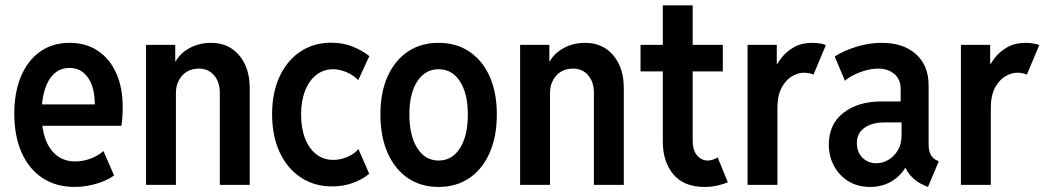

<svg xmlns="http://www.w3.org/2000/svg" viewBox="-20 -701 3961 728"><path d="M262.7 7.8Q192.4 7.8 141.1 -26.1Q89.8 -60.1 62 -122.3Q34.2 -184.6 34.2 -270Q34.2 -350.6 59.3 -410.9Q84.5 -471.2 131.6 -504.9Q178.7 -538.6 244.1 -538.6Q305.7 -538.6 350.8 -508.5Q396 -478.5 420.7 -423.6Q445.3 -368.7 445.3 -293.9Q445.3 -273.9 443.8 -255.6Q442.4 -237.3 440.4 -224.1H122.6V-305.2H339.4Q339.4 -369.6 313.7 -406.5Q288.1 -443.4 243.2 -443.4Q209 -443.4 185.3 -421.4Q161.6 -399.4 149.7 -360.6Q137.7 -321.8 137.7 -269.5Q137.7 -213.4 152.6 -173.1Q167.5 -132.8 196 -110.8Q224.6 -88.9 265.6 -88.9Q293.9 -88.9 323 -99.4Q352.1 -109.9 372.1 -128.4L412.6 -35.6Q383.3 -15.1 343.3 -3.7Q303.2 7.8 262.7 7.8Z M533.7 0V-530.8H644.5V-467.8H664.6L632.8 -436.5Q646 -484.4 686.8 -511.5Q727.5 -538.6 780.3 -538.6Q846.7 -538.6 886.7 -491.5Q926.8 -444.3 926.8 -367.7V0H813.5V-349.1Q813.5 -390.1 791.7 -415.5Q770 -440.9 733.9 -440.9Q708 -440.9 688.7 -429.2Q669.4 -417.5 658.2 -396.5Q647 -375.5 647 -348.1V0Z M1239.3 5.9Q1171.9 5.9 1120.6 -28.1Q1069.3 -62 1040.5 -123.5Q1011.7 -185.1 1011.7 -268.1Q1011.7 -349.6 1040 -410.6Q1068.4 -471.7 1118.9 -505.4Q1169.4 -539.1 1236.3 -539.1Q1281.2 -539.1 1317.6 -524.2Q1354 -509.3 1380.4 -488.3L1338.4 -397Q1319.3 -417 1293.2 -427.7Q1267.1 -438.5 1243.2 -438.5Q1207 -438.5 1179.7 -417.2Q1152.3 -396 1137 -357.4Q1121.6 -318.8 1121.6 -266.6Q1121.6 -214.8 1136.7 -176Q1151.9 -137.2 1179.4 -116Q1207 -94.7 1244.1 -94.7Q1270.5 -94.7 1297.1 -106Q1323.7 -117.2 1338.9 -136.2L1379.9 -42Q1354.5 -20.5 1317.6 -7.3Q1280.8 5.9 1239.3 5.9Z M1643.1 7.8Q1575.7 7.8 1526.1 -26.1Q1476.6 -60.1 1449.5 -121.8Q1422.4 -183.6 1422.4 -267.1Q1422.4 -350.1 1449.5 -410.9Q1476.6 -471.7 1526.1 -505.1Q1575.7 -538.6 1643.1 -538.6Q1710.4 -538.6 1760 -505.1Q1809.6 -471.7 1836.7 -410.9Q1863.8 -350.1 1863.8 -267.1Q1863.8 -183.6 1836.7 -121.8Q1809.6 -60.1 1760 -26.1Q1710.4 7.8 1643.1 7.8ZM1643.1 -92.3Q1694.3 -92.3 1724.1 -139.2Q1753.9 -186 1753.9 -267.1Q1753.9 -346.2 1724.1 -392.3Q1694.3 -438.5 1643.1 -438.5Q1591.8 -438.5 1562 -392.3Q1532.2 -346.2 1532.2 -267.1Q1532.2 -187 1562 -139.6Q1591.8 -92.3 1643.1 -92.3Z M1952.1 0V-530.8H2063V-467.8H2083L2051.3 -436.5Q2064.5 -484.4 2105.2 -511.5Q2146 -538.6 2198.7 -538.6Q2265.1 -538.6 2305.2 -491.5Q2345.2 -444.3 2345.2 -367.7V0H2231.9V-349.1Q2231.9 -390.1 2210.2 -415.5Q2188.5 -440.9 2152.3 -440.9Q2126.5 -440.9 2107.2 -429.2Q2087.9 -417.5 2076.7 -396.5Q2065.4 -375.5 2065.4 -348.1V0Z M2651.9 7.8Q2572.8 7.8 2533 -40Q2493.2 -87.9 2493.2 -163.6V-680.7H2606.4V-168.5Q2606.4 -131.8 2622.8 -112.1Q2639.2 -92.3 2663.6 -92.3Q2673.3 -92.3 2683.1 -95.7Q2692.9 -99.1 2701.2 -104L2739.7 -9.8Q2723.6 -2.9 2700.9 2.4Q2678.2 7.8 2651.9 7.8ZM2408.7 -430.2V-530.8H2720.7V-430.2Z M2814.5 0V-530.8H2925.3V-459H2939.5L2912.6 -424.3Q2921.9 -454.1 2941.7 -480Q2961.4 -505.9 2990.7 -522.2Q3020 -538.6 3060.1 -538.6Q3075.7 -538.6 3090.8 -535.9Q3106 -533.2 3111.3 -529.8L3064.5 -418Q3060.5 -420.4 3049.8 -422.9Q3039.1 -425.3 3028.3 -425.3Q3005.9 -425.3 2982.7 -411.6Q2959.5 -397.9 2943.6 -368.4Q2927.7 -338.9 2927.7 -290.5V0Z M3278.8 7.8Q3231.9 7.8 3196.8 -13.9Q3161.6 -35.6 3142.1 -72.3Q3122.6 -108.9 3122.6 -153.3Q3122.6 -230 3178 -273.2Q3233.4 -316.4 3323.2 -316.4H3413.1V-236.8H3334Q3287.1 -236.8 3258.1 -216.6Q3229 -196.3 3229 -158.7Q3229 -124 3250.2 -103Q3271.5 -82 3302.7 -82Q3326.7 -82 3348.6 -95Q3370.6 -107.9 3384.5 -131.6Q3398.4 -155.3 3398.4 -188V-251L3395 -276.4V-363.8Q3395 -400.4 3370.8 -420.7Q3346.7 -440.9 3310.5 -440.9Q3278.8 -440.9 3243.2 -428Q3207.5 -415 3183.6 -395L3145 -486.8Q3178.7 -508.8 3227.1 -523.7Q3275.4 -538.6 3323.7 -538.6Q3404.8 -538.6 3452.9 -495.8Q3501 -453.1 3501 -376.5V-153.8Q3501 -129.9 3508.5 -115.2Q3516.1 -100.6 3530.3 -93.8L3539.6 -89.4L3498.5 7.8L3484.9 2Q3451.7 -12.2 3430.9 -37.1Q3410.2 -62 3407.2 -85L3431.6 -64.5H3385.7L3420.4 -80.6Q3403.8 -42 3366.5 -17.1Q3329.1 7.8 3278.8 7.8Z M3623.5 0V-530.8H3734.4V-459H3748.5L3721.7 -424.3Q3731 -454.1 3750.7 -480Q3770.5 -505.9 3799.8 -522.2Q3829.1 -538.6 3869.1 -538.6Q3884.8 -538.6 3899.9 -535.9Q3915 -533.2 3920.4 -529.8L3873.5 -418Q3869.6 -420.4 3858.9 -422.9Q3848.1 -425.3 3837.4 -425.3Q3814.9 -425.3 3791.7 -411.6Q3768.6 -397.9 3752.7 -368.4Q3736.8 -338.9 3736.8 -290.5V0Z"/></svg>

Font: Reddit Sans Condensed SemiBold
Style: Regular
Weight: 600
Designer: Stephen Hutchings
Foundry: Reddit
Version: Version 1.014